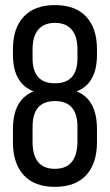

<svg xmlns="http://www.w3.org/2000/svg" viewBox="-20 -727 432 754"><path d="M360.8 -534.2V-512.2Q360.8 -398.4 280.8 -368.2Q360.8 -336.4 360.8 -220.2V-168Q360.8 -85.4 318.6 -39.3Q276.4 6.8 195.8 6.8Q115.2 6.8 73 -39.3Q30.8 -85.4 30.8 -168V-220.2Q30.8 -335.4 111.8 -368.2Q30.8 -399.4 30.8 -512.2V-534.2Q30.8 -616.2 73.2 -661.6Q115.7 -707 195.8 -707Q275.9 -707 318.4 -661.6Q360.8 -616.2 360.8 -534.2ZM107.9 -532.2V-498Q107.9 -399.9 195.8 -399.9Q284.2 -399.9 284.2 -498V-532.2Q284.2 -585 261.2 -611.1Q238.3 -637.2 195.8 -637.2Q153.3 -637.2 130.6 -611.1Q107.9 -585 107.9 -532.2ZM195.8 -330.1Q107.9 -330.1 107.9 -229V-169.9Q107.9 -64 195.8 -64Q282.7 -64 284.2 -169.9V-229Q284.2 -330.1 195.8 -330.1Z"/></svg>

Font: Bebas Neue Regular
Style: Regular
Weight: 400
Designer: Ryoichi Tsunekawa
Foundry: Ryoichi Tsunekawa
Version: Version 001.003